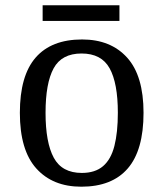

<svg xmlns="http://www.w3.org/2000/svg" viewBox="-20 -695 617 725"><path d="M287 10Q179 10 117 -59Q55 -128 55 -269Q55 -409 114.5 -477.5Q174 -546 290 -546Q398 -546 460 -477.5Q522 -409 522 -269Q522 -128 462.5 -59Q403 10 287 10ZM289 -42Q339 -42 369 -67.5Q399 -93 412 -144Q425 -195 425 -269Q425 -381 394 -437Q363 -493 288 -493Q213 -493 182.5 -437Q152 -381 152 -269Q152 -157 183 -99.5Q214 -42 289 -42ZM141 -616V-675H431V-616Z"/></svg>

Font: Noto Serif Gurmukhi
Style: Regular
Weight: 400
Designer: Vaibhav Singh and the Monotype Design Team
Foundry: Monotype Imaging Inc.
Version: Version 2.003